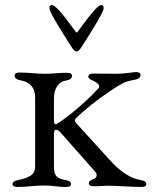

<svg xmlns="http://www.w3.org/2000/svg" viewBox="-20 -742 608 765"><path d="M282 -615Q285 -610 289 -615Q331 -673 355 -700Q375 -722 384 -722Q393 -722 393 -709Q393 -691 305 -555Q294 -537 285 -537Q276 -537 265 -555Q177 -691 177 -709Q177 -722 186 -722Q196 -722 216 -700Q240 -673 282 -615ZM539 -25Q563 -21 563 -9Q563 3 543 3Q523 3 476.5 0.5Q430 -2 404 -2Q396 -2 386 -1Q376 0 354 0Q334 0 334 -12Q334 -14 334.5 -16Q335 -18 336 -19Q337 -20 338.5 -21Q340 -22 342 -23.5Q344 -25 345.5 -25.5Q347 -26 350 -27.5Q353 -29 355 -30Q364 -34 365 -42Q366 -50 360 -57L223 -212Q212 -225 202 -225Q195 -225 195 -206V-80Q195 -52 204 -41Q213 -30 239 -25Q263 -21 263 -9Q263 3 243 3Q223 3 198.5 0Q174 -3 158 -3Q137 -3 103 0Q69 3 50 3Q30 3 30 -9Q30 -21 54 -25Q85 -31 102.5 -42.5Q120 -54 120 -79V-352Q120 -412 62 -422Q38 -426 38 -441Q38 -453 58 -453Q78 -453 109 -450.5Q140 -448 158 -448Q175 -448 201 -450Q227 -452 247 -452Q267 -452 267 -440Q267 -425 243 -421Q221 -418 208 -399Q195 -380 195 -351V-261Q195 -247 202 -247Q209 -247 258 -285Q324 -337 372 -390Q384 -404 352 -420Q350 -421 345.5 -423Q341 -425 339.5 -426Q338 -427 336 -428.5Q334 -430 333 -432Q332 -434 332 -437Q332 -449 352 -449Q372 -449 399 -448.5Q426 -448 444 -448Q465 -448 491.5 -451.5Q518 -455 520 -455Q540 -455 540 -444Q540 -428 516 -424Q487 -419 471.5 -411.5Q456 -404 426 -384Q336 -324 281 -269Q274 -262 284 -251L416 -106Q479 -35 539 -25Z"/></svg>

Font: EB Garamond SC 12
Style: Regular
Weight: 400
Version: Version 0.016 ; ttfautohint (v0.97) -l 8 -r 50 -G 200 -x 0 -